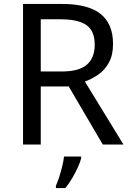

<svg xmlns="http://www.w3.org/2000/svg" viewBox="-20 -734 662 975"><path d="M294 -714Q427 -714 490.5 -663.5Q554 -613 554 -511Q554 -454 533 -416Q512 -378 479.5 -355.5Q447 -333 411 -320L607 0H502L329 -295H187V0H97V-714ZM289 -636H187V-371H294Q381 -371 421 -405.5Q461 -440 461 -507Q461 -577 419 -606.5Q377 -636 289 -636ZM392 70Q388 88 375.5 115.5Q363 143 346.5 171Q330 199 312 221H264V209Q272 192 280.5 165.5Q289 139 296 110.5Q303 82 305 61H392Z"/></svg>

Font: Noto Sans Tamil Supplement
Style: Regular
Weight: 400
Designer: Ek Type
Foundry: Ek Type
Version: Version 2.001; ttfautohint (v1.8.4.7-5d5b)